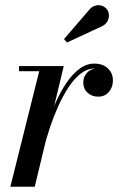

<svg xmlns="http://www.w3.org/2000/svg" viewBox="-20 -712 468 732"><path d="M19.5 0 129.5 -440.5H52.5V-460H223L112.5 0ZM136.5 -150Q145.5 -190.5 159.5 -234.8Q173.5 -279 192 -320.5Q210.5 -362 233.2 -395.8Q256 -429.5 282.8 -449.5Q309.5 -469.5 339.5 -469.5Q372 -469.5 391.2 -451.2Q410.5 -433 410.5 -405.5Q410.5 -379.5 395.2 -361.5Q380 -343.5 354 -343.5Q330 -343.5 313.8 -358.5Q297.5 -373.5 297.5 -397Q297.5 -420.5 313 -436Q328.5 -451.5 355 -451.5Q378.5 -451.5 394 -439.2Q409.5 -427 409.5 -405.5H390Q390 -425 377 -437.8Q364 -450.5 340 -450.5Q312 -450.5 287.2 -431Q262.5 -411.5 241 -378.8Q219.5 -346 201.8 -306.5Q184 -267 170.5 -226.2Q157 -185.5 148 -150ZM235.5 -550 224 -563 320.5 -675Q329 -685.5 339.2 -689.2Q349.5 -693 359.5 -692Q369.5 -691 377.5 -685.8Q385.5 -680.5 390 -673.5Q396 -663.5 395.2 -650.8Q394.5 -638 387.5 -627.5Q380.5 -617 368 -611.5Z"/></svg>

Font: Bodoni Moda 11pt Medium
Style: Italic
Weight: 500
Italic angle: -13°
Designer: Owen Earl
Foundry: indestructible type
Version: Version 2.004